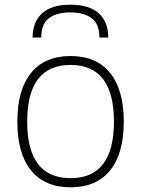

<svg xmlns="http://www.w3.org/2000/svg" viewBox="-20 -789 602 819"><path d="M119 -629Q119 -695 159.5 -732Q200 -769 280 -769Q361 -769 401.5 -732Q442 -695 442 -629H404Q404 -687 371 -711.5Q338 -736 280 -736Q222 -736 189 -711.5Q156 -687 156 -629ZM281 10Q171 10 112.5 -62Q54 -134 54 -270Q54 -406 112.5 -478Q171 -550 281 -550Q391 -550 449.5 -478Q508 -406 508 -270Q508 -134 449.5 -62Q391 10 281 10ZM281 -29Q466 -29 466 -270Q466 -512 281 -512Q96 -512 96 -270Q96 -29 281 -29Z"/></svg>

Font: Encode Sans Normal
Style: Thin
Weight: 100
Designer: Pablo Impallari, Andres Torresi
Foundry: Pablo Impallari, Andres Torresi
Version: Version 1.000; ttfautohint (v1.00) -l 8 -r 50 -G 200 -x 14 -